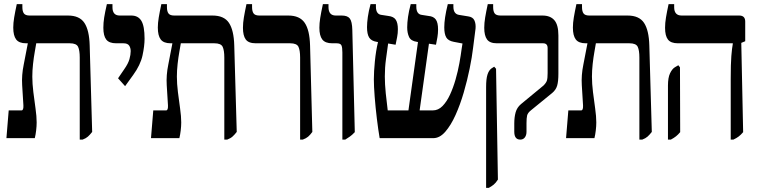

<svg xmlns="http://www.w3.org/2000/svg" viewBox="-20 -667 3660 927"><path d="M11 0 22 -134H84Q94 -134 93 -158L87 -256Q84 -304 94.5 -355Q105 -406 114 -456V-458H106Q72 -458 58 -476.5Q44 -495 44 -534Q44 -556 48.5 -583Q53 -610 61 -647H88V-633Q88 -612 95.5 -602Q103 -592 123 -592H308Q364 -592 387.5 -556.5Q411 -521 413 -448L425 -30Q414 -16 404.5 -7.5Q395 1 379 7H365V-389Q365 -424 357 -441Q349 -458 317 -458H155Q153 -445 148 -417.5Q143 -390 139.5 -358Q136 -326 136 -297Q136 -263 141 -222.5Q146 -182 151.5 -143.5Q157 -105 157 -76Q157 -58 154.5 -37Q152 -16 148 0Z M584 -251 550 -289 580 -333Q599 -360 605 -381.5Q611 -403 611 -420Q611 -436 603.5 -447Q596 -458 576 -458H541Q507 -458 493 -476Q479 -494 479 -533Q479 -557 483 -582.5Q487 -608 496 -647H523V-632Q523 -592 558 -592H614Q647 -592 662.5 -566.5Q678 -541 678 -480Q678 -445 668 -399Q658 -353 623 -305Z M709 0 720 -134H782Q792 -134 791 -158L785 -256Q782 -304 792.5 -355Q803 -406 812 -456V-458H804Q770 -458 756 -476.5Q742 -495 742 -534Q742 -556 746.5 -583Q751 -610 759 -647H786V-633Q786 -612 793.5 -602Q801 -592 821 -592H1006Q1062 -592 1085.5 -556.5Q1109 -521 1111 -448L1123 -30Q1112 -16 1102.5 -7.5Q1093 1 1077 7H1063V-389Q1063 -424 1055 -441Q1047 -458 1015 -458H853Q851 -445 846 -417.5Q841 -390 837.5 -358Q834 -326 834 -297Q834 -263 839 -222.5Q844 -182 849.5 -143.5Q855 -105 855 -76Q855 -58 852.5 -37Q850 -16 846 0Z M1429 7V-389Q1429 -424 1421 -441Q1413 -458 1381 -458H1215Q1180 -458 1166.5 -476.5Q1153 -495 1153 -533Q1153 -556 1157.5 -583Q1162 -610 1170 -647H1197V-633Q1197 -612 1204.5 -602Q1212 -592 1232 -592H1372Q1427 -592 1451 -557Q1475 -522 1477 -448L1488 -30Q1477 -15 1467.5 -7Q1458 1 1442 7Z M1633 7V-414Q1633 -438 1628.5 -448Q1624 -458 1605 -458H1584Q1550 -458 1536 -476.5Q1522 -495 1522 -533Q1522 -554 1526 -580Q1530 -606 1539 -647H1566V-633Q1566 -592 1601 -592H1630Q1658 -592 1669 -577.5Q1680 -563 1681 -523L1693 -29Q1680 -15 1669 -7.5Q1658 0 1647 7Z M1813 0Q1806 -41 1799.5 -94.5Q1793 -148 1789 -199.5Q1785 -251 1785 -284Q1785 -321 1790 -371.5Q1795 -422 1805 -464L1799 -465Q1773 -469 1762.5 -485.5Q1752 -502 1752 -536Q1752 -557 1756 -585.5Q1760 -614 1769 -647H1795V-635Q1795 -598 1822 -595L1855 -590Q1881 -587 1891 -571.5Q1901 -556 1901 -526Q1901 -506 1897.5 -488.5Q1894 -471 1890 -451L1854 -457Q1849 -421 1843.5 -381Q1838 -341 1838 -298Q1838 -261 1842.5 -216.5Q1847 -172 1852 -134H1952L1998 -464L1993 -465Q1964 -469 1955 -488.5Q1946 -508 1946 -535Q1946 -557 1950 -585.5Q1954 -614 1963 -647H1990V-635Q1990 -598 2017 -595L2049 -590Q2073 -588 2084 -573Q2095 -558 2095 -525Q2095 -506 2092 -488Q2089 -470 2085 -451L2051 -456L2006 -134H2070Q2096 -134 2116.5 -155Q2137 -176 2152.5 -209.5Q2168 -243 2179.5 -283Q2191 -323 2198 -362Q2205 -401 2209 -432L2213 -457L2171 -465Q2144 -470 2134.5 -486.5Q2125 -503 2125 -535Q2125 -556 2129 -583.5Q2133 -611 2142 -647H2169V-635Q2169 -599 2197 -595L2240 -588Q2263 -585 2270.5 -568.5Q2278 -552 2276 -529L2264 -435Q2259 -392 2247.5 -335.5Q2236 -279 2219 -220.5Q2202 -162 2179.5 -112Q2157 -62 2130 -31Q2103 0 2072 0Z M2492 7Q2463 7 2463 -31V-71Q2463 -101 2469.5 -124.5Q2476 -148 2495 -164L2604 -254Q2617 -267 2620.5 -278Q2624 -289 2624 -314V-435Q2624 -458 2602 -458H2379Q2345 -458 2331.5 -476.5Q2318 -495 2318 -533Q2318 -556 2322.5 -583Q2327 -610 2335 -647H2361V-633Q2361 -612 2368.5 -602Q2376 -592 2397 -592H2599Q2637 -592 2656.5 -569.5Q2676 -547 2676 -496V-311Q2676 -274 2670 -253.5Q2664 -233 2646 -218L2543 -134Q2528 -122 2525 -109.5Q2522 -97 2522 -72V-31Q2522 -14 2514 -3.5Q2506 7 2492 7ZM2327 240V-247Q2327 -286 2333.5 -306.5Q2340 -327 2352 -336L2366 -345L2375 -335L2384 200Q2374 216 2363.5 224.5Q2353 233 2340 240Z M2713 0 2724 -134H2786Q2796 -134 2795 -158L2789 -256Q2786 -304 2796.5 -355Q2807 -406 2816 -456V-458H2808Q2774 -458 2760 -476.5Q2746 -495 2746 -534Q2746 -556 2750.5 -583Q2755 -610 2763 -647H2790V-633Q2790 -612 2797.5 -602Q2805 -592 2825 -592H3010Q3066 -592 3089.5 -556.5Q3113 -521 3115 -448L3127 -30Q3116 -16 3106.5 -7.5Q3097 1 3081 7H3067V-389Q3067 -424 3059 -441Q3051 -458 3019 -458H2857Q2855 -445 2850 -417.5Q2845 -390 2841.5 -358Q2838 -326 2838 -297Q2838 -263 2843 -222.5Q2848 -182 2853.5 -143.5Q2859 -105 2859 -76Q2859 -58 2856.5 -37Q2854 -16 2850 0Z M3508 7V-288Q3508 -359 3511 -396.5Q3514 -434 3518 -455V-458H3253Q3219 -458 3205 -476Q3191 -494 3191 -533Q3191 -556 3195.5 -583Q3200 -610 3208 -647H3235V-632Q3235 -592 3271 -592H3549Q3578 -592 3578 -563V-468L3559 -460L3568 -29Q3557 -16 3546.5 -8Q3536 0 3521 7ZM3205 7V-254Q3205 -292 3215 -313Q3225 -334 3238 -342L3255 -352L3263 -342L3264 -29Q3254 -17 3244 -9Q3234 -1 3219 7Z"/></svg>

Font: Noto Serif Hebrew ExtraCondensed
Style: Bold
Weight: 700
Width: 2
Designer: Monotype Design Team
Foundry: Monotype Imaging Inc.
Version: Version 2.004; ttfautohint (v1.8.4.7-5d5b)